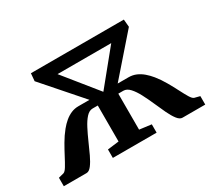

<svg xmlns="http://www.w3.org/2000/svg" viewBox="-139 -995 1378 1248"><g transform="rotate(-30 549.5 -371.5)"><path d="M19 0V-63.5L59.5 -74Q72 -78.5 87.2 -103.8Q102.5 -129 121.5 -165.8Q140.5 -202.5 164 -243.2Q187.5 -284 216 -319Q235.5 -343 258 -362Q280.5 -381 306.2 -392Q332 -403 361 -403H444L196 -686L201 -743H898.5L903.5 -686L656 -403H737Q767.5 -403 793.8 -391.8Q820 -380.5 842.8 -361Q865.5 -341.5 885.5 -317Q914 -281.5 937 -241.2Q960 -201 978.5 -164.8Q997 -128.5 1012 -103.5Q1027 -78.5 1039.5 -74L1080.5 -63.5V0H909.5Q890 0 871 -24.8Q852 -49.5 833.5 -88.8Q815 -128 795.8 -172Q776.5 -216 756 -255.2Q735.5 -294.5 712.8 -319.2Q690 -344 664.5 -344H626.5V-74L715.5 -62.5V0H387V-63.5L472.5 -74V-344H433.5Q408 -344 385.5 -319.2Q363 -294.5 342.8 -255.2Q322.5 -216 303.2 -172Q284 -128 265.5 -88.8Q247 -49.5 228.2 -24.8Q209.5 0 189.5 0ZM348 -651.5 548.5 -403 751 -651.5Z"/></g></svg>

Font: Merriweather ExtraBold
Style: Regular
Weight: 800
Version: Version 2.100